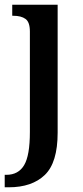

<svg xmlns="http://www.w3.org/2000/svg" viewBox="-32 -556 351 816"><path d="M-12 187H-5Q46 187 70.5 146Q95 105 95 5V-422Q95 -462 76.5 -475.5Q58 -489 24 -489H20V-536H213V8Q213 135 158.5 187.5Q104 240 5 240H-12Z"/></svg>

Font: Noto Serif NarrowSemiBold
Style: Regular
Weight: 600
Width: 4
Designer: Monotype Design Team
Foundry: Monotype Imaging Inc.
Version: Version 1.001